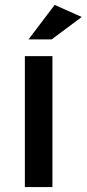

<svg xmlns="http://www.w3.org/2000/svg" viewBox="-20 -760 352 780"><path d="M190 -600H96L202 -740L312 -691ZM81 -532H193V0H81Z"/></svg>

Font: Montserrat Alternates
Style: Regular
Weight: 400
Designer: Julieta Ulanovsky
Foundry: Julieta Ulanovsky
Version: Version 2.001